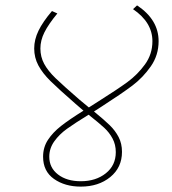

<svg xmlns="http://www.w3.org/2000/svg" viewBox="-20 -708 639 713"><path d="M357 -312 329 -294Q367 -263 387.5 -243Q408 -223 420.5 -199Q433 -175 433 -144Q433 -86 389.5 -50.5Q346 -15 280 -15Q221 -15 180.5 -43.5Q140 -72 140 -126Q140 -161 158 -188.5Q176 -216 206.5 -240Q237 -264 290 -297L261 -322Q198 -377 168 -406.5Q138 -436 122.5 -465Q107 -494 107 -528Q107 -561 123 -594Q139 -627 173 -667L193 -658Q160 -618 145 -588Q130 -558 130 -528Q130 -497 144 -471Q158 -445 186.5 -417.5Q215 -390 275 -338L310 -309Q310 -309 343 -330Q416 -376 453.5 -403.5Q491 -431 518.5 -469Q546 -507 546 -555Q546 -625 474 -674L489 -688Q569 -635 569 -555Q569 -503 540 -461.5Q511 -420 472 -390.5Q433 -361 357 -312ZM309 -282Q257 -250 228.5 -229.5Q200 -209 181.5 -183Q163 -157 163 -126Q163 -85 195.5 -60Q228 -35 280 -35Q336 -35 373 -64.5Q410 -94 410 -143Q410 -171 398 -193.5Q386 -216 367 -233.5Q348 -251 309 -282Z"/></svg>

Font: FiraGO Thin
Style: Italic
Weight: 100
Italic angle: -8°
Designer: bBox Type GmbH
Foundry: bBox Type GmbH
Version: Version 1.001